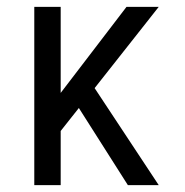

<svg xmlns="http://www.w3.org/2000/svg" viewBox="-20 -540 540 560"><path d="M80 0V-520H157V-269L349 -520H443L256 -283L443 0H353L210 -225L157 -158V0Z"/></svg>

Font: Iosevka srxl
Style: Regular
Weight: 400
Monospace: yes
Designer: Belleve Invis
Foundry: Belleve Invis
Version: Version 33.0.1; ttfautohint (v1.8.3)